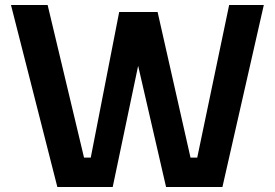

<svg xmlns="http://www.w3.org/2000/svg" viewBox="-20 -750 1102 770"><path d="M210 0 24 -730H171L317 -118H344L458 -702H612L744 -118H771L899 -730H1038L872 0H646L534 -486L432 0Z"/></svg>

Font: Cazoo Sans SemiBold
Style: Regular
Weight: 600
Designer: Jonathan Barnbrook, Julián Moncada
Foundry: Barnbrook Fonts
Version: Version 2.000;Glyphs 3.2.3 (3260)